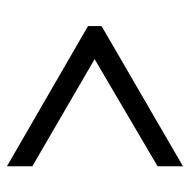

<svg xmlns="http://www.w3.org/2000/svg" viewBox="-17 -634 546 552"><g transform="rotate(90 256.0 -358.0)"><path d="M458 -105 55 -338V-377L458 -611V-538L150 -357L458 -178Z"/></g></svg>

Font: Noto Serif Hebrew SemiCondensed SemiBold
Style: Regular
Weight: 600
Width: 4
Designer: Monotype Design Team
Foundry: Monotype Imaging Inc.
Version: Version 2.004; ttfautohint (v1.8.4.7-5d5b)